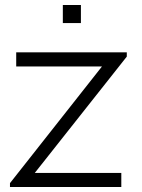

<svg xmlns="http://www.w3.org/2000/svg" viewBox="-20 -750 568 770"><path d="M20 0H466.5V-56.5H119.5L488.5 -523V-540H45V-483.5H389L20 -15.5ZM232 -657.5H304.5V-730H232Z"/></svg>

Font: Eudonet Light
Style: Regular
Weight: 300
Designer: Mikhail Sharanda
Foundry: Mikhail Sharanda
Version: Version 4.503;Glyphs 3.1.2 (3151)